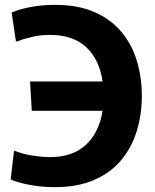

<svg xmlns="http://www.w3.org/2000/svg" viewBox="-20 -760 638 792"><path d="M206 12Q151 12 101.5 2.5Q52 -7 24 -20L38 -139Q68 -126 109 -119Q150 -112 188 -112Q279 -112 334 -162.5Q389 -213 403 -303H111L104 -424H403Q390 -515 335.5 -565.5Q281 -616 186 -616Q147 -616 112.5 -608Q78 -600 46 -588L28 -708Q56 -721 103.5 -730.5Q151 -740 207 -740Q301 -740 369 -710.5Q437 -681 480.5 -629Q524 -577 544.5 -509Q565 -441 565 -364Q565 -287 544 -219Q523 -151 479.5 -99Q436 -47 368 -17.5Q300 12 206 12Z"/></svg>

Font: Murecho SemiBold
Style: Regular
Weight: 600
Designer: Neil Summerour
Foundry: Positype
Version: Version 1.010; ttfautohint (v1.8.3)